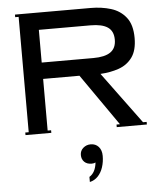

<svg xmlns="http://www.w3.org/2000/svg" viewBox="-64 -754 913 1111"><g transform="rotate(-5 392.5 -198.5)"><path d="M374 142.8Q374 118 392.4 102Q410.8 86 435.6 86Q464.4 86 482 105.6Q499.6 125.2 499.6 158.8Q499.6 193.2 489.6 224Q479.6 254.8 460 275.6Q440.4 296.4 412.4 302.8V273.2Q448.4 251.6 454.8 193.2Q445.2 198 432.4 198Q405.2 198 389.6 182.8Q374 167.6 374 142.8ZM65 0V-15H85V-685H65V-700H505Q568 -700 622 -683.5Q676 -667 709.5 -624.5Q743 -582 743 -505Q743 -433 713.5 -392.5Q684 -352 635 -335Q586 -318 528 -315L749 -15H770V0H595V-15H615L406 -315H195V-15H215V0ZM495 -600H195V-410H495Q562 -410 595 -433Q628 -456 628 -505Q628 -555 595 -577.5Q562 -600 495 -600Z"/></g></svg>

Font: Copperplate CC
Style: Regular
Weight: 400
Designer: indestructible type*
Foundry: Cowboy Collective
Version: Version 1.000